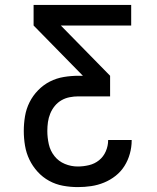

<svg xmlns="http://www.w3.org/2000/svg" viewBox="-20 -755 640 783"><path d="M297 8Q267 8 237 2.5Q207 -3 180.5 -17.5Q154 -32 133.5 -54.5Q113 -77 100 -104Q87 -131 82 -161Q77 -191 77 -221Q77 -251 82 -281Q87 -311 100.5 -338Q114 -365 135.5 -387Q157 -409 183.5 -422.5Q210 -436 240 -441Q270 -446 300 -446H318L117 -651V-735H515V-651H228L429 -446V-362H300Q282 -362 264 -358.5Q246 -355 230.5 -346Q215 -337 203.5 -323Q192 -309 185 -292Q178 -275 175.5 -257Q173 -239 173 -221Q173 -194 179 -167Q185 -140 202 -118.5Q219 -97 244.5 -86.5Q270 -76 297 -76Q320 -76 343 -81.5Q366 -87 384 -101.5Q402 -116 411.5 -138Q421 -160 421 -183V-184H517V-182Q517 -155 509.5 -128Q502 -101 487.5 -78Q473 -55 451.5 -38Q430 -21 404.5 -10.5Q379 0 352 4Q325 8 297 8Z"/></svg>

Font: Iosevka Medium Extended
Style: Regular
Weight: 500
Width: 7
Monospace: yes
Designer: Belleve Invis
Foundry: Belleve Invis
Version: Version 32.5.0; ttfautohint (v1.8.4)